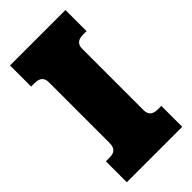

<svg xmlns="http://www.w3.org/2000/svg" viewBox="-208 -700 752 752"><g transform="rotate(-45 168.5 -323.5)"><path d="M15 -116H35Q57 -116 66.5 -126Q76 -136 76 -156V-493Q76 -530 35 -530H15V-647H322V-530H302Q261 -530 261 -493V-153Q261 -116 302 -116H322V0H15Z"/></g></svg>

Font: Pridi
Style: Bold
Weight: 700
Designer: Katatrad Team
Foundry: CadsonDemak
Version: Version 1.001